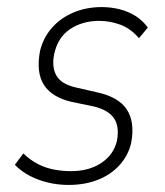

<svg xmlns="http://www.w3.org/2000/svg" viewBox="-20 -515 467 543"><path d="M174 8Q129 8 88.5 -7Q48 -22 22 -49L46 -81Q66 -62 87.5 -51Q109 -40 132.5 -35.5Q156 -31 181 -31Q232 -31 267 -54.5Q302 -78 311 -118Q318 -158 302 -181Q286 -204 245 -214L182 -227Q127 -240 104.5 -274.5Q82 -309 93 -370Q102 -408 126.5 -436Q151 -464 187.5 -479.5Q224 -495 268 -495Q293 -495 317.5 -489Q342 -483 363 -470Q384 -457 398 -437L373 -407Q349 -435 319.5 -445.5Q290 -456 261 -456Q213 -456 178 -432.5Q143 -409 133 -361Q126 -324 140 -300.5Q154 -277 193 -268L254 -254Q315 -241 338.5 -205.5Q362 -170 351 -111Q343 -76 319 -49Q295 -22 258 -7Q221 8 174 8Z"/></svg>

Font: Nunito Sans 10pt Condensed ExtraLight
Style: Italic
Weight: 250
Width: 3
Italic angle: -9°
Designer: Vernon Adams
Foundry: Vernon Adams
Version: Version 3.101;gftools[0.9.27]